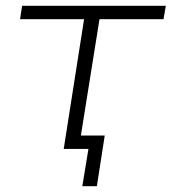

<svg xmlns="http://www.w3.org/2000/svg" viewBox="-20 -512 590 660"><path d="M263 128 284 0H199L269 -446H49L56 -492H550L542 -446H322L258 -46H340L313 128Z"/></svg>

Font: Nunito Sans 7pt SemiExpanded ExtraLight
Style: Italic
Weight: 250
Width: 6
Italic angle: -9°
Designer: Vernon Adams
Foundry: Vernon Adams
Version: Version 3.101;gftools[0.9.27]